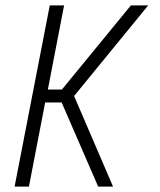

<svg xmlns="http://www.w3.org/2000/svg" viewBox="-20 -690 590 710"><path d="M343 0 208 -311H147L87 0H34L164 -670H217L157 -359H209L464 -670H528L254 -335L398 0Z"/></svg>

Font: Lode Dark Term
Style: Italic
Weight: 400
Italic angle: -11°
Monospace: yes
Designer: Belleve Invis
Foundry: Belleve Invis
Version: Version 29.2.0